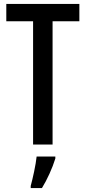

<svg xmlns="http://www.w3.org/2000/svg" viewBox="-20 -734 436 975"><path d="M247 0V-626H383V-714H12V-626H148V0ZM261 71V61H166C162 102 146 174 136 210V221H193C219 179 246 120 261 71Z"/></svg>

Font: Noto Sans Malayalam ExtraCondensed Medium
Style: Regular
Weight: 500
Width: 2
Designer: Jelle Bosma - Monotype Design Team
Foundry: Monotype Imaging Inc.
Version: Version 2.104